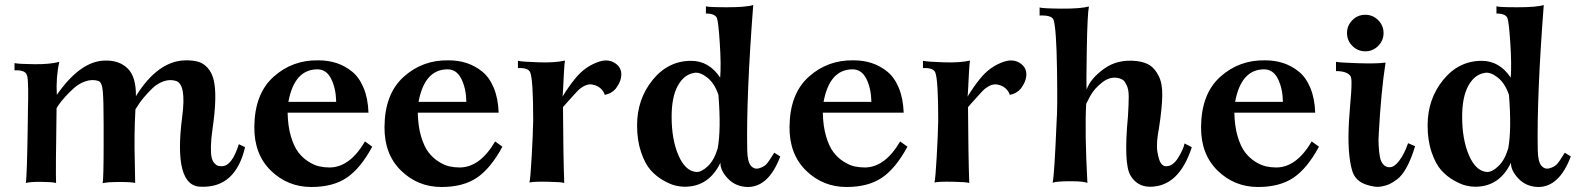

<svg xmlns="http://www.w3.org/2000/svg" viewBox="-20 -730 6307 767"><path d="M959 -142Q921 20 785 16Q671 18 708 -265Q725 -395 682 -407Q658 -414 633 -405Q608 -396 589 -377.5Q570 -359 554 -340Q538 -321 530 -307L521 -293Q518 -238 517.5 -188Q517 -138 518.5 -82Q520 -26 520 1Q508 -3 457.5 -3Q407 -3 390 2Q392 -7 393 -47.5Q394 -88 394 -150.5Q394 -213 394 -234Q394 -331 390.5 -367Q387 -403 372 -407Q348 -414 322.5 -405.5Q297 -397 277 -379.5Q257 -362 240.5 -343.5Q224 -325 215 -312L206 -298Q202 -44 204 1Q191 -3 145.5 -3.5Q100 -4 83 1Q88 -25 91 -239Q91 -252 91.5 -284Q92 -316 92.5 -333.5Q93 -351 92.5 -374Q92 -397 91 -411Q90 -425 87 -431Q80 -451 38 -449V-478Q55 -474 118 -473.5Q181 -473 217 -483Q203 -422 207 -351Q301 -486 398 -488Q456 -490 490 -456.5Q524 -423 523 -346Q612 -489 724 -489Q753 -489 773 -483Q793 -477 809.5 -459Q826 -441 833.5 -411Q841 -381 840 -332Q839 -283 829 -215Q823 -174 822.5 -145Q822 -116 825.5 -101Q829 -86 837 -77.5Q845 -69 851.5 -67.5Q858 -66 867 -66Q907 -67 934 -154Z M1467 -144Q1420 -57 1365 -20Q1310 17 1224 17Q1129 17 1062 -48.5Q995 -114 996 -223Q997 -355 1072.5 -423Q1148 -491 1252 -489Q1291 -489 1324.5 -478Q1358 -467 1386.5 -444Q1415 -421 1432.5 -379Q1450 -337 1452 -280H1129Q1130 -226 1142 -185.5Q1154 -145 1171.5 -122Q1189 -99 1212 -84.5Q1235 -70 1255 -65.5Q1275 -61 1296 -61Q1377 -61 1438 -165ZM1323 -323Q1322 -377 1303 -415Q1284 -453 1248 -453Q1156 -453 1132 -323Z M1987 -144Q1940 -57 1885 -20Q1830 17 1744 17Q1649 17 1582 -48.5Q1515 -114 1516 -223Q1517 -355 1592.5 -423Q1668 -491 1772 -489Q1811 -489 1844.5 -478Q1878 -467 1906.5 -444Q1935 -421 1952.5 -379Q1970 -337 1972 -280H1649Q1650 -226 1662 -185.5Q1674 -145 1691.5 -122Q1709 -99 1732 -84.5Q1755 -70 1775 -65.5Q1795 -61 1816 -61Q1897 -61 1958 -165ZM1843 -323Q1842 -377 1823 -415Q1804 -453 1768 -453Q1676 -453 1652 -323Z M2440 -376Q2423 -356 2396 -351Q2392 -365 2379 -377Q2366 -389 2344.5 -392.5Q2323 -396 2296 -375Q2291 -371 2274.5 -353Q2258 -335 2243 -318L2229 -302Q2230 -110 2234 1Q2224 -3 2168 -4Q2112 -5 2095 -1Q2099 -16 2104 -105Q2109 -194 2110 -249Q2110 -413 2098 -441Q2090 -460 2049 -458V-487Q2069 -483 2133 -481Q2197 -479 2237 -488Q2235 -480 2233 -443.5Q2231 -407 2229.5 -375.5Q2228 -344 2227 -344Q2253 -386 2276 -414Q2316 -465 2374 -484Q2409 -495 2435 -479Q2461 -463 2462 -435Q2463 -407 2440 -376Z M3097 -105Q3051 17 2967 17Q2919 16 2888 -16.5Q2857 -49 2858 -80Q2812 16 2715 16Q2699 16 2679 11.5Q2659 7 2630.5 -9Q2602 -25 2579.5 -50Q2557 -75 2541 -122Q2525 -169 2525 -229Q2525 -334 2587 -410.5Q2649 -487 2741 -487Q2812 -487 2857 -420Q2861 -472 2855.5 -556.5Q2850 -641 2844 -658Q2836 -676 2800 -676V-705Q2807 -701 2884 -701Q2961 -701 2989 -710Q2961 -346 2965 -130Q2966 -83 2980 -67.5Q2994 -52 3013 -58Q3030 -63 3040 -72.5Q3050 -82 3073 -120ZM2850 -351Q2834 -398 2805 -420.5Q2776 -443 2754 -439Q2713 -433 2688 -388Q2663 -343 2663 -264Q2663 -172 2690.5 -109Q2718 -46 2762 -43Q2782 -42 2807.5 -66Q2833 -90 2847 -137Q2861 -213 2850 -351Z M3605 -144Q3558 -57 3503 -20Q3448 17 3362 17Q3267 17 3200 -48.5Q3133 -114 3134 -223Q3135 -355 3210.5 -423Q3286 -491 3390 -489Q3429 -489 3462.5 -478Q3496 -467 3524.5 -444Q3553 -421 3570.5 -379Q3588 -337 3590 -280H3267Q3268 -226 3280 -185.5Q3292 -145 3309.5 -122Q3327 -99 3350 -84.5Q3373 -70 3393 -65.5Q3413 -61 3434 -61Q3515 -61 3576 -165ZM3461 -323Q3460 -377 3441 -415Q3422 -453 3386 -453Q3294 -453 3270 -323Z M4058 -376Q4041 -356 4014 -351Q4010 -365 3997 -377Q3984 -389 3962.5 -392.5Q3941 -396 3914 -375Q3909 -371 3892.5 -353Q3876 -335 3861 -318L3847 -302Q3848 -110 3852 1Q3842 -3 3786 -4Q3730 -5 3713 -1Q3717 -16 3722 -105Q3727 -194 3728 -249Q3728 -413 3716 -441Q3708 -460 3667 -458V-487Q3687 -483 3751 -481Q3815 -479 3855 -488Q3853 -480 3851 -443.5Q3849 -407 3847.5 -375.5Q3846 -344 3845 -344Q3871 -386 3894 -414Q3934 -465 3992 -484Q4027 -495 4053 -479Q4079 -463 4080 -435Q4081 -407 4058 -376Z M4741 -142Q4690 16 4574 16Q4523 16 4496 -29Q4468 -76 4486 -266Q4489 -315 4489 -343.5Q4489 -372 4481.5 -388Q4474 -404 4468 -409Q4462 -414 4452 -417Q4417 -427 4384 -401.5Q4351 -376 4335 -346L4319 -315Q4313 -200 4324 1Q4311 -6 4255.5 -6Q4200 -6 4185 0Q4192 -29 4201 -246Q4205 -293 4202.5 -454Q4200 -615 4189 -650Q4183 -670 4133 -668V-700Q4148 -696 4221.5 -695.5Q4295 -695 4330 -704Q4324 -675 4321.5 -533.5Q4319 -392 4321 -372Q4335 -415 4390 -455Q4445 -495 4522 -486Q4553 -482 4573 -469.5Q4593 -457 4608.5 -427Q4624 -397 4623 -347Q4622 -297 4610 -219Q4598 -158 4603.5 -124Q4609 -90 4618 -77.5Q4627 -65 4639 -66Q4666 -66 4687 -100.5Q4708 -135 4712 -157Z M5249 -144Q5202 -57 5147 -20Q5092 17 5006 17Q4911 17 4844 -48.5Q4777 -114 4778 -223Q4779 -355 4854.5 -423Q4930 -491 5034 -489Q5073 -489 5106.5 -478Q5140 -467 5168.5 -444Q5197 -421 5214.5 -379Q5232 -337 5234 -280H4911Q4912 -226 4924 -185.5Q4936 -145 4953.5 -122Q4971 -99 4994 -84.5Q5017 -70 5037 -65.5Q5057 -61 5078 -61Q5159 -61 5220 -165ZM5105 -323Q5104 -377 5085 -415Q5066 -453 5030 -453Q4938 -453 4914 -323Z M5485.5 -649.5Q5507 -628 5507 -598Q5507 -568 5485.5 -546.5Q5464 -525 5434 -525Q5404 -525 5382.5 -546.5Q5361 -568 5361 -598Q5361 -628 5382.5 -649.5Q5404 -671 5434 -671Q5464 -671 5485.5 -649.5ZM5633 -146Q5618 -96 5599.5 -62Q5581 -28 5561 -13.5Q5541 1 5529.5 6Q5518 11 5503 14Q5476 21 5436 7Q5396 -7 5383 -44Q5361 -113 5369 -248Q5370 -269 5373 -303Q5376 -337 5377.5 -358Q5379 -379 5379 -399Q5379 -419 5375 -426Q5361 -446 5317 -446V-483Q5330 -480 5404.5 -477.5Q5479 -475 5515 -480Q5497 -364 5488 -198Q5486 -172 5487.5 -147Q5489 -122 5492.5 -103Q5496 -84 5506.5 -72.5Q5517 -61 5533 -62Q5551 -63 5570.5 -89Q5590 -115 5605 -158Z M6255 -105Q6209 17 6125 17Q6077 16 6046 -16.5Q6015 -49 6016 -80Q5970 16 5873 16Q5857 16 5837 11.5Q5817 7 5788.5 -9Q5760 -25 5737.5 -50Q5715 -75 5699 -122Q5683 -169 5683 -229Q5683 -334 5745 -410.5Q5807 -487 5899 -487Q5970 -487 6015 -420Q6019 -472 6013.5 -556.5Q6008 -641 6002 -658Q5994 -676 5958 -676V-705Q5965 -701 6042 -701Q6119 -701 6147 -710Q6119 -346 6123 -130Q6124 -83 6138 -67.5Q6152 -52 6171 -58Q6188 -63 6198 -72.5Q6208 -82 6231 -120ZM6008 -351Q5992 -398 5963 -420.5Q5934 -443 5912 -439Q5871 -433 5846 -388Q5821 -343 5821 -264Q5821 -172 5848.5 -109Q5876 -46 5920 -43Q5940 -42 5965.5 -66Q5991 -90 6005 -137Q6019 -213 6008 -351Z"/></svg>

Font: GFS Artemisia
Style: Bold
Weight: 700
Designer: Designed by Takis Katsoulidis.
Foundry: Designed by Takis Katsoulidis.
Version: Version 1.0